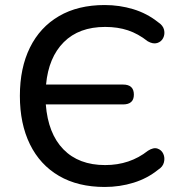

<svg xmlns="http://www.w3.org/2000/svg" viewBox="-20 -734 715 763"><path d="M396 9Q290 9 214.5 -35Q139 -79 99 -160.5Q59 -242 59 -353Q59 -464 99 -545Q139 -626 214.5 -670Q290 -714 396 -714Q455 -714 509.5 -697.5Q564 -681 608 -646Q628 -633 632 -615.5Q636 -598 628.5 -583Q621 -568 604.5 -563Q588 -558 567 -570Q529 -600 488.5 -613.5Q448 -627 398 -627Q294 -627 233.5 -566.5Q173 -506 163 -398H469Q512 -398 512 -358Q512 -319 469 -319H162Q171 -203 232 -140.5Q293 -78 398 -78Q496 -78 568 -135Q590 -149 606 -143.5Q622 -138 629 -122.5Q636 -107 631.5 -89Q627 -71 609 -60Q566 -25 511 -8Q456 9 396 9Z"/></svg>

Font: Chiron GoRound TC
Style: Regular
Weight: 400
Designer: Ryoko NISHIZUKA 西塚涼子 (kana, bopomofo & ideographs); Paul D. Hunt (Latin, Greek & Cyrillic); Sandoll Communications 산돌커뮤니
Foundry: Adobe
Version: Version 1.000;hotconv 1.1.1;makeotfexe 2.6.0